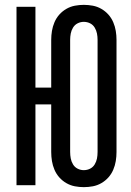

<svg xmlns="http://www.w3.org/2000/svg" viewBox="-20 -763 540 791"><path d="M325 8Q307 8 288.5 4.5Q270 1 253.5 -8.5Q237 -18 224.5 -32Q212 -46 204.5 -63.5Q197 -81 194 -99.5Q191 -118 191 -137V-333H126V0H48V-735H126V-402H191V-599Q191 -617 194 -635.5Q197 -654 204.5 -671.5Q212 -689 224.5 -703Q237 -717 253.5 -726.5Q270 -736 288.5 -739.5Q307 -743 325 -743Q344 -743 362.5 -739.5Q381 -736 397.5 -726.5Q414 -717 426.5 -703Q439 -689 446.5 -671.5Q454 -654 457 -635.5Q460 -617 460 -599V-137Q460 -118 457 -99.5Q454 -81 446.5 -63.5Q439 -46 426.5 -32Q414 -18 397.5 -8.5Q381 1 362.5 4.5Q344 8 325 8ZM325 -62Q339 -62 351 -68Q363 -74 370 -85.5Q377 -97 379.5 -110Q382 -123 382 -137V-599Q382 -612 379.5 -625Q377 -638 370 -649.5Q363 -661 351 -667Q339 -673 325 -673Q312 -673 300 -667Q288 -661 281 -649.5Q274 -638 271.5 -625Q269 -612 269 -599V-137Q269 -123 271.5 -110Q274 -97 281 -85.5Q288 -74 300 -68Q312 -62 325 -62Z"/></svg>

Font: Iosevka Curly
Style: Regular
Weight: 400
Monospace: yes
Designer: Belleve Invis
Foundry: Belleve Invis
Version: Version 22.1.2; ttfautohint (v1.8.4)